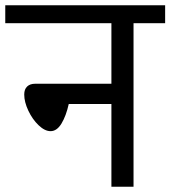

<svg xmlns="http://www.w3.org/2000/svg" viewBox="-40 -709 647 729"><path d="M587 -621H467V0H383V-314H221Q211 -269 193.5 -240Q176 -211 152 -211Q130 -211 106.5 -233.5Q83 -256 67.5 -289Q52 -322 52 -350Q52 -370 63 -380.5Q74 -391 93 -391H383V-621H-20V-689H587Z"/></svg>

Font: Fira GO
Style: Regular
Weight: 400
Designer: Carrois Corporate
Foundry: Carrois Corporate GbR
Version: Version 0.300